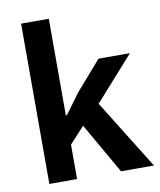

<svg xmlns="http://www.w3.org/2000/svg" viewBox="-83 -806 728 873"><g transform="rotate(-10 281.0 -370.0)"><path d="M74 -740H202V-294H207L276 -388L393 -522H538L358 -320L557 0H405L271 -234L202 -159V0H74Z"/></g></svg>

Font: IBM Plex Sans Arabic SemiBold
Style: Regular
Weight: 600
Designer: Mike Abbink, Paul van der Laan, Pieter van Rosmalen, Wael Morcos, Khajak Apelian
Foundry: Bold Monday
Version: Version 1.1